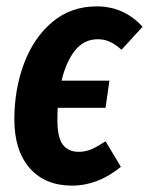

<svg xmlns="http://www.w3.org/2000/svg" viewBox="-20 -566 467 602"><path d="M173 -313H323L311 -228H161Q160 -215 160 -189Q160 -135 177 -112.5Q194 -90 227 -90Q248 -90 266.5 -98Q285 -106 311 -123L359 -43Q287 16 206 16Q121 16 73 -39Q25 -94 25 -192Q25 -285 55 -366Q85 -447 143.5 -496.5Q202 -546 283 -546Q369 -546 427 -482L361 -410Q342 -427 324.5 -435Q307 -443 287 -443Q243 -443 215 -407.5Q187 -372 173 -313Z"/></svg>

Font: Fira Sans Compressed SemiBold
Style: Italic
Weight: 600
Width: 1
Italic angle: -8°
Designer: bBox Type GmbH & Carrois Corporate GbR & Edenspiekermann AG
Foundry: bBox Type GmbH & Carrois Corporate GbR & Edenspiekermann AG
Version: Version 4.301